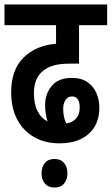

<svg xmlns="http://www.w3.org/2000/svg" viewBox="-20 -642 500 860"><path d="M246 0Q182 0 133.5 -27.5Q85 -55 57.5 -106Q30 -157 30 -228Q30 -330 86 -384.5Q142 -439 231 -446V-529H0V-622H460V-529H334V-357H296Q250 -357 221.5 -349Q193 -341 173 -325Q132 -292 132 -225Q132 -176 148 -144.5Q164 -113 193 -98Q188 -115 185 -133Q182 -151 182 -171Q182 -221 211.5 -257Q241 -293 302 -293Q345 -293 372 -274Q399 -255 412 -224.5Q425 -194 425 -160Q425 -85 377.5 -42.5Q330 0 246 0ZM263 -154Q263 -135 266.5 -119Q270 -103 277 -89Q304 -93 320.5 -111Q337 -129 337 -160Q337 -210 303 -210Q283 -210 273 -193.5Q263 -177 263 -154ZM166 134Q166 106 181 88Q196 70 224 70Q252 70 267 88Q282 106 282 134Q282 162 267 180Q252 198 224 198Q196 198 181 180Q166 162 166 134Z"/></svg>

Font: Noto Sans Devanagari UI ExtraCondensed SemiBold
Style: Regular
Weight: 600
Width: 2
Designer: Jelle Bosma - Monotype Design Team
Foundry: Monotype Imaging Inc.
Version: Version 2.004; ttfautohint (v1.8.4.7-5d5b)